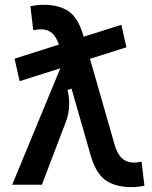

<svg xmlns="http://www.w3.org/2000/svg" viewBox="-20 -762 626 792"><path d="M61 -427.2 40 -520 480.5 -659.7 501.5 -566.9ZM521.5 9.8Q456.1 9.8 415.5 -18.6Q375 -46.9 353.5 -122.6L226.1 -567.4Q213.9 -609.4 195.1 -625.2Q176.3 -641.1 148.9 -641.1Q135.3 -641.1 117.2 -637.2L105.5 -736.3Q131.8 -742.2 159.7 -742.2Q224.1 -742.2 263.4 -715.1Q302.7 -688 323.7 -615.2L452.1 -167.5Q463.9 -126 483.6 -108.6Q503.4 -91.3 532.2 -91.3Q546.4 -91.3 564 -95.2L575.7 3.9Q549.8 9.8 521.5 9.8ZM30.3 0 250.5 -532.7 324.2 -411.1 258.3 -391.1Q267.1 -356 265.1 -323Q263.2 -290 252 -260.3L152.8 0Z"/></svg>

Font: Cascadia Mono Medium
Style: Regular
Weight: 500
Monospace: yes
Designer: Aaron Bell
Foundry: Saja Typeworks
Version: Version 2407.024